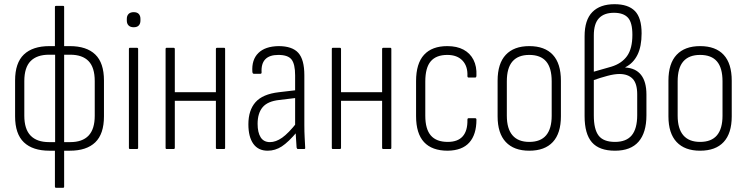

<svg xmlns="http://www.w3.org/2000/svg" viewBox="-20 -711 3563 916"><path d="M216 8Q136 8 94 -32Q52 -72 52 -156V-327Q52 -411 94 -451Q136 -491 216 -491H313Q393 -491 434.5 -451Q476 -411 476 -327V-156Q476 -72 434.5 -32Q393 8 313 8ZM214 -33H315Q373 -33 402.5 -64Q432 -95 432 -159V-324Q432 -389 402.5 -419.5Q373 -450 315 -450H214Q156 -450 126 -419.5Q96 -389 96 -324V-159Q96 -95 126 -64Q156 -33 214 -33ZM248 185Q242 185 242 179V-4L243 -14V-465L242 -478V-678Q242 -683 248 -683H281Q286 -683 286 -678V-478V-465V-16V-4V179Q286 185 281 185Z M600 0Q595 0 595 -6V-477Q595 -483 600 -483H633Q639 -483 639 -477V-6Q639 0 633 0ZM618 -581Q602 -581 593.5 -589.5Q585 -598 585 -613V-621Q585 -636 593.5 -644.5Q602 -653 618 -653Q634 -653 642 -644.5Q650 -636 650 -621V-613Q650 -598 642 -589.5Q634 -581 618 -581Z M1016 0Q1010 0 1010 -6V-477Q1010 -483 1016 -483H1049Q1054 -483 1054 -477V-6Q1054 0 1049 0ZM775 0Q770 0 770 -6V-477Q770 -483 775 -483H808Q814 -483 814 -477V-6Q814 0 808 0ZM807 -230V-271H1019V-230Z M1401 0Q1397 0 1395 -7Q1394 -28 1392 -54Q1390 -80 1390 -100L1388 -110V-351Q1388 -405 1371 -427Q1354 -449 1308 -449Q1223 -449 1228 -365Q1228 -359 1222 -359H1191Q1185 -359 1184 -368Q1180 -426 1212.5 -458Q1245 -490 1309 -491Q1374 -491 1403 -459Q1432 -427 1432 -352V-115Q1432 -82 1433.5 -55Q1435 -28 1436 -7Q1437 0 1431 0ZM1257 8Q1212 8 1188.5 -25Q1165 -58 1165 -118Q1165 -185 1199 -223.5Q1233 -262 1310 -271L1395 -281V-244L1312 -234Q1257 -228 1233 -199.5Q1209 -171 1209 -120Q1209 -79 1223.5 -56Q1238 -33 1268 -33Q1296 -33 1326 -54Q1356 -75 1397 -127L1398 -83Q1356 -33 1324.5 -12.5Q1293 8 1257 8Z M1809 0Q1803 0 1803 -6V-477Q1803 -483 1809 -483H1842Q1847 -483 1847 -477V-6Q1847 0 1842 0ZM1568 0Q1563 0 1563 -6V-477Q1563 -483 1568 -483H1601Q1607 -483 1607 -477V-6Q1607 0 1601 0ZM1600 -230V-271H1812V-230Z M2116 8Q2041 8 2003 -33Q1965 -74 1965 -157V-324Q1965 -408 2003 -449.5Q2041 -491 2114 -491Q2160 -491 2191.5 -474Q2223 -457 2239 -425.5Q2255 -394 2253 -351Q2253 -341 2247 -341H2216Q2210 -341 2210 -348Q2212 -395 2186.5 -422Q2161 -449 2114 -449Q2061 -449 2035 -418.5Q2009 -388 2009 -322V-159Q2009 -95 2035.5 -64.5Q2062 -34 2116 -34Q2164 -34 2187.5 -60.5Q2211 -87 2210 -139Q2210 -147 2215 -147H2247Q2253 -147 2253 -140Q2253 -69 2219 -31Q2185 7 2116 8Z M2505 8Q2432 8 2393 -33.5Q2354 -75 2354 -156V-326Q2354 -408 2393 -449.5Q2432 -491 2505 -491Q2579 -491 2617.5 -449.5Q2656 -408 2656 -326V-156Q2656 -75 2617.5 -33.5Q2579 8 2505 8ZM2505 -34Q2559 -34 2585.5 -65.5Q2612 -97 2612 -159V-323Q2612 -387 2585.5 -418Q2559 -449 2505 -449Q2452 -449 2425 -418Q2398 -387 2398 -323V-159Q2398 -97 2425 -65.5Q2452 -34 2505 -34Z M2914 8Q2839 8 2804 -32Q2769 -72 2769 -157V-538Q2769 -616 2806 -653.5Q2843 -691 2912 -691Q2977 -691 3009 -658.5Q3041 -626 3041 -552Q3041 -489 3021 -449Q3001 -409 2963 -390V-389Q3013 -386 3038.5 -353.5Q3064 -321 3064 -260V-161Q3064 -78 3026.5 -35Q2989 8 2914 8ZM2914 -34Q2968 -34 2994 -65.5Q3020 -97 3020 -162V-261Q3020 -313 2998 -335.5Q2976 -358 2935 -358Q2911 -358 2877.5 -349Q2844 -340 2813 -329V-160Q2813 -94 2836 -64Q2859 -34 2914 -34ZM2813 -369 2897 -393Q2946 -408 2971.5 -443.5Q2997 -479 2997 -545Q2997 -604 2975.5 -627Q2954 -650 2909 -650Q2862 -650 2837.5 -624Q2813 -598 2813 -542Z M3320 8Q3247 8 3208 -33.5Q3169 -75 3169 -156V-326Q3169 -408 3208 -449.5Q3247 -491 3320 -491Q3394 -491 3432.5 -449.5Q3471 -408 3471 -326V-156Q3471 -75 3432.5 -33.5Q3394 8 3320 8ZM3320 -34Q3374 -34 3400.5 -65.5Q3427 -97 3427 -159V-323Q3427 -387 3400.5 -418Q3374 -449 3320 -449Q3267 -449 3240 -418Q3213 -387 3213 -323V-159Q3213 -97 3240 -65.5Q3267 -34 3320 -34Z"/></svg>

Font: Sofia Sans Condensed Light
Style: Regular
Weight: 300
Designer: Botio Nikoltchev, Ani Petrova
Foundry: lettersoup
Version: Version 4.101